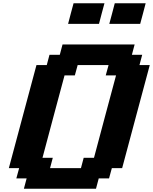

<svg xmlns="http://www.w3.org/2000/svg" viewBox="-20 -1145 929 1165"><path d="M125 0H562.5L579.1 -62.5H641.6L658.7 -125H721.2Q749 -229.5 804.9 -437.7Q860.8 -646 888.7 -750H826.2L842.8 -812.5H780.3L796.9 -875H359.4L342.8 -812.5H280.3L263.7 -750H201.2Q173.3 -646 117.4 -437.5Q61.5 -229 33.7 -125H96.2L79.1 -62.5H141.6ZM471.2 -125H283.7L300.3 -187.5H237.8Q259.8 -270.5 304.4 -437.3Q349.1 -604 371.6 -687.5H434.1L451.2 -750H638.7L621.6 -687.5H684.1Q661.6 -604 616.9 -437.3Q572.3 -270.5 550.3 -187.5H487.8ZM643.1 -1000H830.6Q836.4 -1020.5 847.4 -1062.5Q858.4 -1104.5 863.8 -1125H676.3Q670.9 -1104 659.9 -1062.3Q648.9 -1020.5 643.1 -1000ZM393.1 -1000H580.6Q585.9 -1020.5 596.9 -1062.3Q607.9 -1104 613.8 -1125H426.3Q420.4 -1104 409.4 -1062.3Q398.4 -1020.5 393.1 -1000Z"/></svg>

Font: Faithful 32x
Style: SemiboldOblique
Weight: 400
Foundry: Faithful Resource Pack
Version: Version 1.0; January 27, 2023